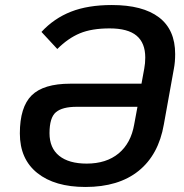

<svg xmlns="http://www.w3.org/2000/svg" viewBox="-20 -732 731 764"><path d="M677 -517Q677 -485 672 -459L632 -237Q611 -116 531.5 -52Q452 12 320 12Q198 12 128.5 -43.5Q59 -99 59 -201Q59 -306 106 -352.5Q153 -399 260 -399H543L554 -459Q558 -480 558 -503Q558 -561 523.5 -590Q489 -619 416 -619Q345 -619 298 -599.5Q251 -580 208 -537L145 -605Q195 -659 262.5 -685.5Q330 -712 425 -712Q548 -712 612.5 -663Q677 -614 677 -517ZM514 -237 527 -307H285Q228 -307 202.5 -285.5Q177 -264 177 -202Q177 -143 215.5 -112Q254 -81 325 -81Q403 -81 452 -121.5Q501 -162 514 -237Z"/></svg>

Font: KoHo SemiBold
Style: Italic
Weight: 600
Italic angle: -10°
Version: Version 1.000; ttfautohint (v1.6)